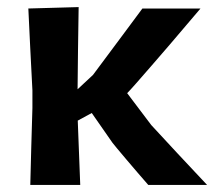

<svg xmlns="http://www.w3.org/2000/svg" viewBox="-20 -522 615 542"><path d="M65.5 0Q67 -54.5 68.2 -104.8Q69.5 -155 71.5 -217V-267Q68 -336.5 65.2 -389.8Q62.5 -443 60 -498L202 -502Q201 -442.5 200.2 -380.2Q199.5 -318 199 -270L242.5 -310.5Q289.5 -373.5 322.2 -417.5Q355 -461.5 382 -498H546Q530.5 -480 507.5 -452.8Q484.5 -425.5 458.5 -395.2Q432.5 -365 408 -336.8Q383.5 -308.5 365 -287.5Q346.5 -266.5 339 -259L407 -169Q443.5 -129 482.2 -87.8Q521 -46.5 564.5 0H398.5Q385.5 -15 369 -34Q352.5 -53 337 -71.5Q321.5 -90 310.5 -103Q299.5 -116 297.5 -119L239 -203L199.5 -181.5Q201.5 -134.5 203 -90.8Q204.5 -47 206.5 0Z"/></svg>

Font: Commissioner Loud SemiBold
Style: Regular
Weight: 600
Designer: Kostas Bartsokas
Foundry: Kostas Bartsokas
Version: Version 1.000; ttfautohint (v1.8.3)